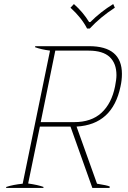

<svg xmlns="http://www.w3.org/2000/svg" viewBox="-20 -928 631 948"><path d="M328 -890 345 -908Q391 -867 420 -819H426Q477 -870 539 -908L547 -890Q476 -844 423 -787H410Q383 -840 328 -890ZM358 -303 459 -21Q510 -13 522 -7L521 0H436L328 -303H177L119 -22Q168 -15 195 -5L194 0H10L11 -5Q44 -16 92 -21L227 -678Q182 -684 153 -695L154 -700H420Q582 -700 582 -563Q582 -532 575 -501Q536 -313 358 -303ZM548 -501Q555 -536 555 -557Q555 -615 521.5 -646.5Q488 -678 418 -678H253L181 -325H346Q431 -325 481 -371Q531 -417 548 -501Z"/></svg>

Font: Trirong Thin
Style: Italic
Weight: 250
Italic angle: -12°
Designer: Katatrad Team
Foundry: CadsonDemak
Version: Version 1.001